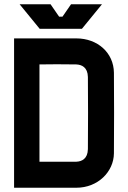

<svg xmlns="http://www.w3.org/2000/svg" viewBox="-20 -880 600 900"><path d="M165 -122V-578C189 -579 301 -579 337 -578C363 -577 391 -565 392 -519C393 -455 393 -246 392 -181C391 -135 363 -123 338 -122ZM46 0H338C439 0 513 -75 514 -161C515 -223 515 -478 514 -539C513 -633 437 -700 338 -700H46ZM72 -860 166 -745H364L458 -860H313L273 -802H257L217 -860Z"/></svg>

Font: Fervojo
Style: Bold
Weight: 700
Designer: kohakuno
Version: ver.1.0